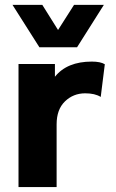

<svg xmlns="http://www.w3.org/2000/svg" viewBox="-20 -760 471 780"><path d="M353 -509.8Q388.2 -509.8 405.8 -499L389.2 -366.2Q365.7 -380.9 326.2 -380.9Q277.8 -380.9 243.9 -348.1Q210 -315.4 210 -254.9V0H55.2V-500H203.1V-448.2Q252.4 -509.8 353 -509.8ZM30.8 -740.2H151.9L215.8 -638.2L280.8 -740.2H401.9L293 -567.9H140.1Z"/></svg>

Font: Human Sans
Style: Bold
Weight: 700
Designer: Tim Radville
Foundry: Continuum
Version: Version 1.000;FEAKit 1.0